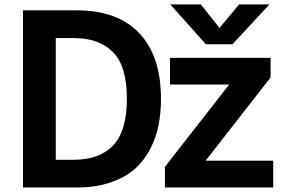

<svg xmlns="http://www.w3.org/2000/svg" viewBox="-20 -832 1256 852"><path d="M711.9 0V-91.8L997.1 -457H734.4V-575.2H1180.7V-488.3L892.6 -119.1H1192.4V0ZM82 0V-786.1H321.3Q502 -786.1 598.1 -684.6Q694.3 -583 694.3 -393.6Q694.3 -331.1 683.6 -276.4Q672.9 -221.7 646 -169.9Q619.1 -118.2 577.6 -81.5Q536.1 -44.9 470.7 -22.5Q405.3 0 321.3 0ZM227.5 -123H305.7Q422.9 -123 482.9 -187.5Q543 -252 543 -393.6Q543 -539.1 481 -601.1Q418.9 -663.1 307.6 -663.1H227.5ZM735.4 -812.5H871.1L954.1 -708L1041 -812.5H1175.8L1011.7 -635.7H893.6Z"/></svg>

Font: Gothic A1 ExtraBold
Style: Regular
Weight: 800
Designer: HanYang I&C Co.,Ltd.
Foundry: HanYang I&C Co.,Ltd.
Version: Version 2.50